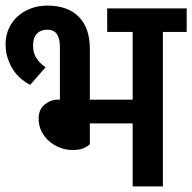

<svg xmlns="http://www.w3.org/2000/svg" viewBox="-20 -666 687 686"><path d="M301 -151Q295 -144 280 -137Q265 -130 239 -130Q216 -130 194 -138.5Q172 -147 155 -162Q138 -177 128 -197.5Q118 -218 118 -242Q118 -275 139.5 -292.5Q161 -310 187 -310H194V-499Q194 -560 149 -560Q126 -560 112 -546Q98 -532 98 -503Q98 -475 112 -455.5Q126 -436 143 -426L88 -363Q73 -370 57 -383Q41 -396 28.5 -414.5Q16 -433 8 -456.5Q0 -480 0 -508Q0 -538 11 -563Q22 -588 42 -606.5Q62 -625 89.5 -635.5Q117 -646 149 -646Q222 -646 261.5 -606Q301 -566 301 -492V-310H454V-552H363V-636H647V-552H562V0H454V-225H301Z"/></svg>

Font: Mukta SemiBold
Style: Regular
Weight: 600
Designer: Girish Dalvi and Yashodeep Gholap
Foundry: Ek Type
Version: Version 2.538;PS 1.002;hotconv 16.6.51;makeotf.lib2.5.65220;